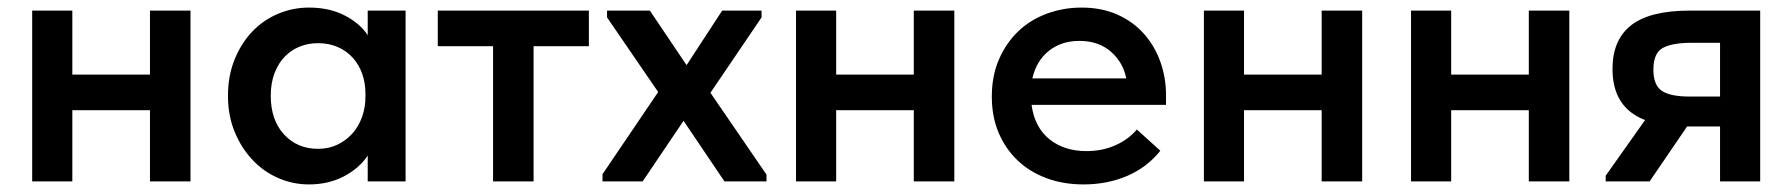

<svg xmlns="http://www.w3.org/2000/svg" viewBox="-20 -479 4733 507"><path d="M376 -188H171V0H65V-451H171V-282H376V-451H483V0H376Z M796 8Q754 8 715.5 -8.5Q677 -25 647.5 -56Q618 -87 600 -130Q582 -173 582 -226Q582 -279 599.5 -322Q617 -365 646 -395.5Q675 -426 714 -442.5Q753 -459 796 -459Q850 -459 890.5 -438Q931 -417 951 -386V-451H1051V0H951V-68Q928 -34 887.5 -13Q847 8 796 8ZM820 -86Q848 -86 871 -97Q894 -108 910.5 -126.5Q927 -145 936 -170Q945 -195 945 -224V-232Q945 -260 936.5 -284Q928 -308 912 -326Q896 -344 872.5 -354.5Q849 -365 820 -365Q794 -365 771.5 -356Q749 -347 732 -329.5Q715 -312 705 -286Q695 -260 695 -226Q695 -162 730 -124Q765 -86 820 -86Z M1282 -357H1136V-451H1535V-357H1389V0H1282Z M1571 -19 1718 -236 1583 -433V-451H1696L1793 -307L1887 -451H1991V-433L1856 -234L2004 -18V0H1893L1785 -160L1677 0H1571Z M2393 -188H2188V0H2082V-451H2188V-282H2393V-451H2500V0H2393Z M2841 8Q2788 8 2743.5 -8.5Q2699 -25 2667 -55.5Q2635 -86 2617 -128.5Q2599 -171 2599 -224Q2599 -279 2618 -322.5Q2637 -366 2669 -396.5Q2701 -427 2744.5 -443Q2788 -459 2836 -459Q2889 -459 2930.5 -440.5Q2972 -422 3000.5 -390Q3029 -358 3044 -316Q3059 -274 3059 -228V-202H2704Q2712 -143 2751 -111.5Q2790 -80 2849 -80Q2890 -80 2924.5 -95Q2959 -110 2982 -137L3044 -81Q3009 -37 2956.5 -14.5Q2904 8 2841 8ZM2830 -371Q2783 -371 2750 -345Q2717 -319 2706 -272H2954Q2946 -314 2913.5 -342.5Q2881 -371 2830 -371Z M3470 -188H3265V0H3159V-451H3265V-282H3470V-451H3577V0H3470Z M4017 -188H3812V0H3706V-451H3812V-282H4017V-451H4124V0H4017Z M4220 -15 4324 -162Q4238 -195 4238 -297Q4238 -374 4287.5 -412.5Q4337 -451 4442 -451H4628V0H4522V-145H4435L4336 0H4220ZM4522 -224V-366H4447Q4396 -366 4371 -352.5Q4346 -339 4346 -295Q4346 -254 4368.5 -239Q4391 -224 4442 -224Z"/></svg>

Font: Tilda Sans Semibold
Style: Regular
Weight: 600
Designer: ParaType Ltd
Foundry: ParaType Ltd
Version: Version 1.009